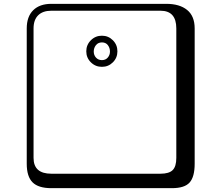

<svg xmlns="http://www.w3.org/2000/svg" viewBox="-20 -774 1140 1006"><path d="M556.2 -503.9Q556.2 -522.9 545.2 -537.4Q534.2 -551.8 514.2 -551.8Q494.1 -551.8 482.7 -537.4Q471.2 -522.9 471.2 -503.9Q471.2 -484.9 483.2 -471.9Q495.1 -459 514.2 -459Q533.2 -459 544.7 -472.4Q556.2 -485.8 556.2 -503.9ZM456.1 -563Q480 -586.9 513.9 -586.9Q547.9 -586.9 571.5 -563Q595.2 -539.1 595.2 -505.1Q595.2 -471.2 571.5 -447.5Q547.9 -423.8 513.9 -423.8Q480 -423.8 456.1 -447.5Q432.1 -471.2 432.1 -505.1Q432.1 -539.1 456.1 -563ZM249 -717.8Q204.1 -717.8 179.9 -693.8Q155.8 -669.9 155.8 -625V53.2Q155.8 136.2 249 136.2H820.8Q865.7 136.2 884.8 117.2Q903.8 98.1 903.8 53.2V-625Q903.8 -717.8 820.8 -717.8ZM1000 84Q1000 152.8 973.4 182.4Q946.8 211.9 880.9 211.9H249Q181.2 211.9 150.6 181.4Q120.1 150.9 120.1 84V-625Q120.1 -687 154.1 -720.5Q188 -753.9 249 -753.9H851.1Q920.9 -753.9 960.4 -721.9Q1000 -689.9 1000 -625Z"/></svg>

Font: Linux Biolinum Keyboard
Style: Regular
Weight: 700
Designer: Philipp H. Poll
Foundry: Philipp H. Poll
Version: Version 0.6.1 ; ttfautohint (v0.9)